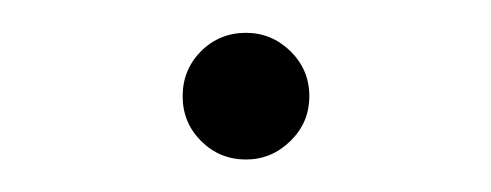

<svg xmlns="http://www.w3.org/2000/svg" viewBox="-20 -375 299 117"><path d="M129.9 -277.8Q113.8 -277.8 102.5 -289.1Q91.3 -300.3 91.3 -316.4Q91.3 -332.5 102.5 -343.8Q113.8 -355 129.9 -355Q145.5 -355 157 -343.8Q168.5 -332.5 168.5 -316.4Q168.5 -300.3 157 -289.1Q145.5 -277.8 129.9 -277.8Z"/></svg>

Font: Inter Tight ExtraLight
Style: Regular
Weight: 250
Designer: Rasmus Andersson
Foundry: rsms
Version: Version 3.004